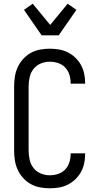

<svg xmlns="http://www.w3.org/2000/svg" viewBox="-20 -1005 540 1033"><path d="M247 8Q221 8 194.5 3Q168 -2 145 -15Q122 -28 104 -48Q86 -68 75 -92Q64 -116 60 -142.5Q56 -169 56 -195V-540Q56 -566 60 -592.5Q64 -619 75 -643Q86 -667 104 -687Q122 -707 145 -720Q168 -733 194.5 -738Q221 -743 247 -743Q272 -743 296.5 -739Q321 -735 343.5 -724Q366 -713 384.5 -695.5Q403 -678 415 -656.5Q427 -635 432.5 -610.5Q438 -586 438 -561V-555H360V-559Q360 -582 353 -604Q346 -626 330 -642.5Q314 -659 292 -666Q270 -673 247 -673Q222 -673 198.5 -663Q175 -653 160 -633.5Q145 -614 139.5 -589.5Q134 -565 134 -540V-195Q134 -170 139.5 -145.5Q145 -121 160 -101.5Q175 -82 198.5 -72Q222 -62 247 -62Q270 -62 292 -69Q314 -76 330 -92.5Q346 -109 353 -131Q360 -153 360 -176V-180H438V-174Q438 -149 432.5 -124.5Q427 -100 415 -78.5Q403 -57 384.5 -39.5Q366 -22 343.5 -11Q321 0 296.5 4Q272 8 247 8ZM204 -815 109 -952 156 -985 250 -871 344 -985 391 -952 296 -815Z"/></svg>

Font: HulyMono
Style: Regular
Weight: 400
Monospace: yes
Designer: Belleve Invis
Foundry: Belleve Invis
Version: Version 33.2.5; ttfautohint (v1.8.4)